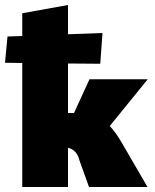

<svg xmlns="http://www.w3.org/2000/svg" viewBox="-47 -748 621 768"><path d="M439 -179 543 0H309L271 -106Q261 -148 225 -157V0H42V-496L-27 -497L-17 -602L42 -604V-695L225 -728V-611L363 -616L354 -493L225 -494V-296H249L311 -431H544L392 -244Q415 -220 439 -179Z"/></svg>

Font: Ysabeau Heavy
Style: Regular
Weight: 800
Designer: Christian Thalmann (Catharsis Fonts)
Version: Version 0.003